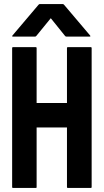

<svg xmlns="http://www.w3.org/2000/svg" viewBox="-20 -929 515 949"><path d="M44 0Q40 0 40 -4V-692Q40 -696 44 -696H157Q161 -696 161 -692V-420H311V-692Q311 -696 315 -696H429Q433 -696 433 -692V-4Q433 0 429 0H315Q311 0 311 -4V-299H161V-4Q161 0 158 0ZM45 -748Q37 -748 42 -754L170 -905Q173 -909 177 -909H290Q294 -909 297 -905L425 -754Q430 -748 422 -748H308Q304 -748 301 -752L231 -839L160 -752Q157 -748 153 -748Z"/></svg>

Font: AL Dynamic
Style: Regular
Weight: 400
Version: Version 1.000; ttfautohint (v1.8.2) -l 8 -r 50 -G 200 -x 14 